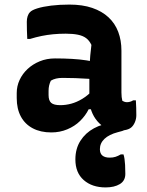

<svg xmlns="http://www.w3.org/2000/svg" viewBox="-20 -568 640 838"><path d="M510 -347Q510 -324 510 -301Q510 -278 510 -255Q510 -232 510 -209Q510 -186 510 -164Q510 -153 511 -144.5Q512 -136 514 -128Q517 -126 522.5 -124Q528 -122 534 -122Q541 -122 548 -124Q555 -126 561 -130H573Q574 -113 574.5 -97.5Q575 -82 575 -65Q575 -49 568.5 -34Q562 -19 552 -11Q542 -3 524.5 0Q507 3 492 3Q465 3 443 -8.5Q421 -20 404.5 -39.5Q388 -59 379 -84Q370 -109 370 -136Q370 -163 370 -190Q370 -217 370 -243Q370 -263 371 -283.5Q372 -304 374 -326Q376 -348 379 -372Q370 -391 356 -401.5Q342 -412 320 -416.5Q298 -421 267 -421Q238 -421 212 -418.5Q186 -416 161.5 -411Q137 -406 111 -398H99Q98 -416 97.5 -435.5Q97 -455 97 -473Q97 -486 100.5 -497Q104 -508 111 -515Q119 -524 143 -531.5Q167 -539 203 -543.5Q239 -548 283 -548Q340 -548 382.5 -533.5Q425 -519 453.5 -492.5Q482 -466 496 -429Q510 -392 510 -347ZM192 -153Q192 -129 203.5 -119Q215 -109 243 -109Q267 -109 291 -115.5Q315 -122 339 -136.5Q363 -151 386 -175L390 -91H367Q353 -63 329.5 -40Q306 -17 273.5 -3.5Q241 10 204 10Q157 10 123 -8Q89 -26 71 -59.5Q53 -93 53 -140V-162Q53 -192 65.5 -219Q78 -246 100.5 -267Q123 -288 153.5 -300.5Q184 -313 220 -313Q259 -313 294 -311Q329 -309 357.5 -304.5Q386 -300 406 -295Q413 -292 417.5 -279.5Q422 -267 424 -250.5Q426 -234 426 -219Q397 -222 367.5 -224Q338 -226 309.5 -227Q281 -228 253 -228Q237 -228 224.5 -225Q212 -222 202 -216Q197 -206 194.5 -195Q192 -184 192 -172ZM469 -31Q477 -31 490 -24Q503 -17 522 0Q519 2 512.5 4Q506 6 494 9Q456 19 436 38Q416 57 416 83Q416 102 427 111Q438 120 459 120Q473 120 484 116.5Q495 113 507 106H519Q522 115 523.5 126Q525 137 526 152Q527 167 527 191Q527 221 503 235.5Q479 250 441 250Q382 250 345.5 218Q309 186 309 128Q309 81 331 46.5Q353 12 390 -8Q427 -28 469 -31Z"/></svg>

Font: Rec Mono Semicasual
Style: Bold
Weight: 700
Version: Version 1.085; ttfautohint (v1.8.4.7-5d5b)